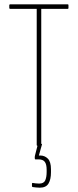

<svg xmlns="http://www.w3.org/2000/svg" viewBox="-20 -675 360 889"><path d="M153 0Q150 0 150 -4V-634H27Q23 -634 23 -638V-651Q23 -655 27 -655H294Q297 -655 297 -651V-638Q297 -634 294 -634H171V-4Q171 0 167 0ZM164 194Q155 194 147 193Q139 192 131 191Q128 190 128 187V176Q128 172 131 172Q138 173 145 174Q152 175 161 175Q183 175 189.5 160Q196 145 196 121V111Q196 86 187.5 74.5Q179 63 159 63H144Q141 63 141 57Q141 55 141 51Q141 47 142 45L155 -6Q157 -9 160 -9H172Q176 -9 174 -5L160 45H166Q187 45 201.5 59.5Q216 74 216 109V123Q216 156 204.5 175Q193 194 164 194Z"/></svg>

Font: Sofia Sans Extra Condensed Thin
Style: Regular
Weight: 250
Version: Version 4.100